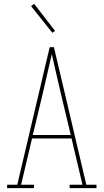

<svg xmlns="http://www.w3.org/2000/svg" viewBox="-20 -981 540 1001"><path d="M17 0V-18H70L239 -735H261L319 -490L430 -18H483V0H343V-18H410L353 -259H147L90 -18H157V0ZM151 -277H349L298 -490Q286 -542 274 -594Q262 -646 250 -699Q238 -646 226 -594Q214 -542 202 -490ZM253 -810 142 -949 158 -961 267 -820Z"/></svg>

Font: Iosevka Slab Thin
Style: Regular
Weight: 100
Monospace: yes
Designer: Belleve Invis
Foundry: Belleve Invis
Version: Version 11.1.0; ttfautohint (v1.8.3)